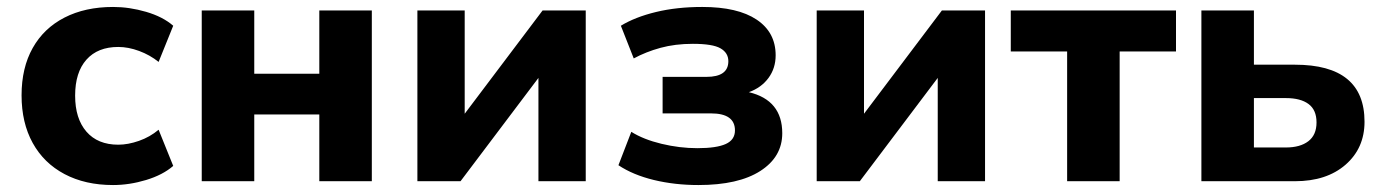

<svg xmlns="http://www.w3.org/2000/svg" viewBox="-20 -521 3971 552"><path d="M305 11Q225 11 165.5 -20.5Q106 -52 74 -110Q42 -168 42 -247Q42 -326 74 -383Q106 -440 165.5 -470.5Q225 -501 305 -501Q352 -501 400 -487Q448 -473 478 -447L436 -343Q411 -363 380 -374.5Q349 -386 320 -386Q261 -386 228.5 -349.5Q196 -313 196 -246Q196 -180 228.5 -142.5Q261 -105 320 -105Q348 -105 379.5 -116Q411 -127 436 -148L478 -44Q448 -18 400 -3.5Q352 11 305 11Z M560 0V-491H711V-309H898V-491H1049V0H898V-192H711V0Z M1180 0V-491H1316V-194L1540 -491H1664V0H1528V-297L1304 0Z M1988 11Q1920 11 1860 -3.5Q1800 -18 1758 -46L1795 -142Q1830 -120 1882 -107.5Q1934 -95 1985 -95Q2040 -95 2066.5 -107Q2093 -119 2093 -146Q2093 -195 2024 -195H1885V-300H2011Q2074 -300 2074 -345Q2074 -369 2051.5 -382Q2029 -395 1972 -395Q1921 -395 1879 -383.5Q1837 -372 1802 -353L1765 -447Q1806 -472 1866 -486.5Q1926 -501 1999 -501Q2101 -501 2155.5 -464.5Q2210 -428 2210 -362Q2210 -325 2189.5 -297Q2169 -269 2133 -256Q2229 -233 2229 -138Q2229 -70 2166 -29.5Q2103 11 1988 11Z M2328 0V-491H2464V-194L2688 -491H2812V0H2676V-297L2452 0Z M3048 0V-373H2886V-491H3361V-373H3199V0Z M3434 0V-491H3585V-335H3703Q3903 -335 3903 -171Q3903 -95 3848.5 -47.5Q3794 0 3703 0ZM3585 -97H3677Q3718 -97 3741.5 -115Q3765 -133 3765 -169Q3765 -205 3742 -222Q3719 -239 3677 -239H3585Z"/></svg>

Font: Nunito Sans ExtraBold
Style: Regular
Weight: 800
Designer: Vernon Adams
Foundry: Vernon Adams
Version: Version 3.101; ttfautohint (v1.8.4.7-5d5b);gftools[0.9.27]